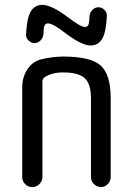

<svg xmlns="http://www.w3.org/2000/svg" viewBox="-20 -760 540 780"><path d="M70.3 -41V-405.3Q70.3 -446.3 91.3 -478.5Q112.3 -510.7 149.4 -519.5Q189.5 -529.3 235.4 -530.3Q348.6 -530.3 389.2 -493.7Q429.7 -457 429.7 -360.4V-40Q429.7 -24.4 418 -12.2Q406.2 0 390.1 0Q374 0 361.8 -12.2Q349.6 -24.4 349.6 -40V-360.4Q349.6 -418.9 324.2 -442.4Q298.8 -465.8 235.4 -465.8Q191.4 -465.8 161.1 -446.3Q152.3 -440.4 152.3 -427.7V-41Q152.3 -24.4 140.1 -12.2Q127.9 0 110.8 0Q93.8 0 82 -12.2Q70.3 -24.4 70.3 -41ZM343.8 -695.3Q344.7 -709 355.5 -719.7Q366.2 -730.5 379.9 -730.5Q393.6 -730.5 404.3 -719.7Q415 -709 414.1 -695.3Q411.1 -628.9 395 -602.1Q378.9 -575.2 347.7 -575.2Q311.5 -575.2 242.2 -627.9Q194.3 -665 174.8 -665Q165 -665 161.1 -656.7Q157.2 -648.4 156.2 -620.1Q155.3 -606.4 144.5 -595.7Q133.8 -585 120.1 -585Q106.4 -585 95.7 -595.7Q85 -606.4 85.9 -620.1Q88.9 -686.5 105 -713.4Q121.1 -740.2 152.3 -740.2Q189.5 -740.2 257.8 -688.5Q307.6 -650.4 325.2 -650.4Q335 -650.4 338.9 -658.7Q342.8 -667 343.8 -695.3Z"/></svg>

Font: Rounded-X Mgen+ 1mn regular
Style: Regular
Weight: 400
Designer: [Source Han Sans]
Ryoko NISHIZUKA  (kana & ideographs); Paul D. Hunt (Latin, Greek & Cyrillic); Wenlong ZHANG  (bopomofo
Version: Version 1.059.20150602